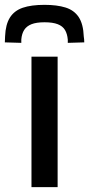

<svg xmlns="http://www.w3.org/2000/svg" viewBox="-72 -773 368 793"><path d="M58 0V-539H166V0ZM112 -753Q163 -753 198.5 -742Q234 -731 253 -702.5Q272 -674 274 -622Q275 -616 275.5 -610Q276 -604 276 -598L208 -596Q208 -600 208 -603Q208 -606 208 -609Q206 -633 196.5 -649Q187 -665 166.5 -673Q146 -681 112 -681Q78 -681 58 -673Q38 -665 28 -649.5Q18 -634 16 -610Q16 -606 16 -603Q16 -600 16 -596L-52 -598Q-52 -604 -51.5 -610.5Q-51 -617 -51 -623Q-49 -672 -31 -700.5Q-13 -729 22 -741Q57 -753 112 -753Z"/></svg>

Font: Georama ExtraCondensed Thin Medium
Style: Regular
Weight: 500
Version: Version 1.001